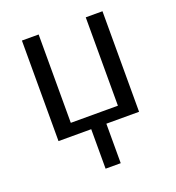

<svg xmlns="http://www.w3.org/2000/svg" viewBox="-133 -634 867 948"><g transform="rotate(-20 300.0 -160.0)"><path d="M88.4 0V-528.3H176.3V-64H423.8V-528.3H511.7V0H339.8V207.5H260.3V0Z"/></g></svg>

Font: Cousine
Style: Regular
Weight: 400
Monospace: yes
Designer: Steve Matteson
Foundry: Ascender Corporation
Version: Version 1.20